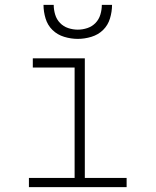

<svg xmlns="http://www.w3.org/2000/svg" viewBox="-20 -770 640 790"><path d="M99 0V-38H287V-492H115V-530H329V-38H501V0ZM300 -610Q272 -610 244 -618.5Q216 -627 196 -646.5Q176 -666 167.5 -694Q159 -722 159 -750H201Q201 -730 207 -710Q213 -690 227 -675.5Q241 -661 260.5 -654.5Q280 -648 300 -648Q320 -648 339.5 -654.5Q359 -661 373 -675.5Q387 -690 393 -710Q399 -730 399 -750H441Q441 -722 432.5 -694Q424 -666 404 -646.5Q384 -627 356 -618.5Q328 -610 300 -610Z"/></svg>

Font: Iosevka Curly XLtEx
Style: Regular
Weight: 200
Width: 7
Monospace: yes
Designer: Belleve Invis
Foundry: Belleve Invis
Version: Version 11.1.0; ttfautohint (v1.8.3)